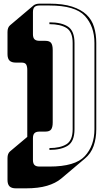

<svg xmlns="http://www.w3.org/2000/svg" viewBox="-20 -830 569 1049"><path d="M67 199Q43 199 32 188Q21 177 21 153V34Q21 21 24.5 12Q28 3 35 -3L129 -82V-448Q129 -467 123 -477.5Q117 -488 98 -488H67Q43 -488 32 -499Q21 -510 21 -534V-655Q21 -668 24.5 -677Q28 -686 35 -692L164 -801Q169 -805 177.5 -807.5Q186 -810 196 -810H250Q324 -810 373.5 -794Q423 -778 452.5 -750Q482 -722 494 -682Q506 -642 506 -595V-124Q506 -74 491.5 -32.5Q477 9 443 37L314 146Q284 171 237 185Q190 199 121 199ZM250 80Q391 80 443.5 23Q496 -34 496 -124V-595Q496 -686 443.5 -743Q391 -800 250 -800H196Q177 -800 168.5 -791.5Q160 -783 160 -764V-643Q160 -624 168.5 -615.5Q177 -607 196 -607H227Q251 -607 259.5 -595Q268 -583 268 -557V-161Q268 -135 259.5 -123Q251 -111 227 -111H196Q177 -111 168.5 -102.5Q160 -94 160 -75V44Q160 63 168.5 71.5Q177 80 196 80ZM387 -124Q387 -58 351 -34.5Q315 -11 250 -11V-21Q309 -21 343 -42Q377 -63 377 -124V-595Q377 -656 343.5 -677Q310 -698 250 -698V-708Q316 -708 351.5 -684.5Q387 -661 387 -595Z"/></svg>

Font: Bungee Shade
Style: Regular
Weight: 400
Designer: David Jonathan Ross
Foundry: David Jonathan Ross
Version: Version 1.001;PS 1.0;hotconv 1.0.72;makeotf.lib2.5.5900